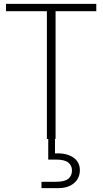

<svg xmlns="http://www.w3.org/2000/svg" viewBox="-20 -720 532 995"><path d="M223 0V-662H11V-700H479V-662H268V0ZM195 255V222H270Q315 222 334 206.5Q353 191 353 163Q353 138 334 122.5Q315 107 270 107H230V-7H265V75Q306 73 335 83.5Q364 94 379 114Q394 134 394 162Q394 189 380.5 210Q367 231 342 243Q317 255 281 255Z"/></svg>

Font: DM Sans 36pt ExtraLight
Style: Regular
Weight: 250
Designer: Colophon Foundry, Jonny Pinhorn
Foundry: Colophon Foundry
Version: Version 4.004;gftools[0.9.30]